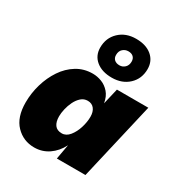

<svg xmlns="http://www.w3.org/2000/svg" viewBox="-187 -929 1004 1070"><g transform="rotate(30 314.5 -394.5)"><path d="M188 10Q118 10 70 -39.5Q22 -89 22 -184Q22 -244 39 -302Q56 -360 87.5 -407Q119 -454 164.5 -482Q210 -510 267 -510Q296 -510 324.5 -499Q353 -488 374.5 -463.5Q396 -439 403 -398L427 -500H629L513 0H329L346 -95Q321 -46 280 -18Q239 10 188 10ZM282 -135Q310 -135 331 -161Q352 -187 363.5 -224Q375 -261 375 -295Q375 -327 360 -346Q345 -365 318 -365Q294 -365 276 -349Q258 -333 246 -308.5Q234 -284 228 -257.5Q222 -231 222 -210Q222 -175 236.5 -155Q251 -135 282 -135ZM379 -799Q443 -799 480.5 -767.5Q518 -736 518 -684Q518 -622 476 -582.5Q434 -543 368 -543Q305 -543 267 -574Q229 -605 229 -657Q229 -719 271 -759Q313 -799 379 -799ZM376 -717Q356 -717 341 -703.5Q326 -690 326 -665Q326 -646 338 -635Q350 -624 371 -624Q391 -624 405.5 -638Q420 -652 420 -676Q420 -695 408.5 -706Q397 -717 376 -717Z"/></g></svg>

Font: Work Sans ExtraBold
Style: Italic
Weight: 800
Italic angle: -13°
Designer: Wei Huang
Foundry: Wei Huang
Version: Version 2.012; ttfautohint (v1.8.3)